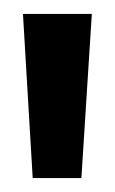

<svg xmlns="http://www.w3.org/2000/svg" viewBox="-20 -717 165 276"><path d="M27 -461 13 -697H112L97 -461Z"/></svg>

Font: Bricolage Grotesque 24pt Condensed Medium
Style: Regular
Weight: 500
Width: 3
Designer: Mathieu Triay
Foundry: Atelier Triay
Version: Version 1.001;gftools[0.9.33.dev8+g029e19f]